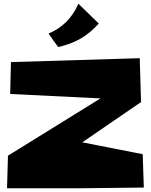

<svg xmlns="http://www.w3.org/2000/svg" viewBox="-20 -1046 813 1036"><path d="M403 -1026Q459 -972 513 -919Q467 -868 415.5 -838Q364 -808 294 -792Q266 -829 242 -865Q353 -911 403 -1026ZM756 -34ZM522 -515 35 -539 39 -711 734 -732Q734 -718 737 -630Q740 -542 741 -495L740 -494H739L424 -278L750 -214L756 -34L398 -30H18L23 -206Z"/></svg>

Font: LONDON PRESLEY
Style: Regular
Weight: 400
Version: Version 001.000